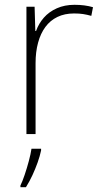

<svg xmlns="http://www.w3.org/2000/svg" viewBox="-20 -558 423 799"><path d="M290 -538Q312 -538 331 -535.5Q350 -533 367 -528L360 -492Q342 -497 326 -499.5Q310 -502 288 -502Q249 -502 219 -487.5Q189 -473 169 -446Q149 -419 138.5 -380.5Q128 -342 128 -295V0H90V-530H124L127 -429H130Q141 -460 162.5 -484.5Q184 -509 216.5 -523.5Q249 -538 290 -538ZM151 68Q146 92 136.5 118.5Q127 145 115 171Q103 197 88 221H65V214Q73 198 82.5 170Q92 142 100 112Q108 82 111 61H151Z"/></svg>

Font: Noto Sans Armenian ExtraLight
Style: Regular
Weight: 250
Designer: Monotype Design Team
Foundry: Monotype Imaging Inc.
Version: Version 2.007